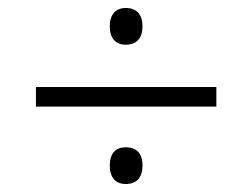

<svg xmlns="http://www.w3.org/2000/svg" viewBox="-20 -565 632 481"><path d="M295 -453C322 -453 337 -469 337 -499C337 -529 322 -545 295 -545C270 -545 255 -529 255 -499C255 -469 270 -453 295 -453ZM70 -347V-298H522V-347ZM295 -104C322 -104 337 -120 337 -150C337 -181 322 -196 295 -196C270 -196 255 -181 255 -150C255 -120 270 -104 295 -104Z"/></svg>

Font: Noto Sans Bengali Light
Style: Regular
Weight: 300
Designer: Jelle Bosma - Monotype Design Team
Foundry: Monotype Imaging Inc.
Version: Version 2.003